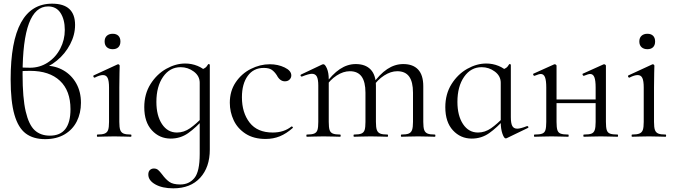

<svg xmlns="http://www.w3.org/2000/svg" viewBox="-20 -745 3683 1046"><path d="M421 -185Q421 -129 398.5 -84Q376 -39 332 -13Q288 13 226 13Q161 13 120 -18Q79 -49 58.5 -120.5Q38 -192 38 -313Q38 -725 264 -725Q389 -725 389 -609Q389 -555 362 -503.5Q335 -452 290 -415Q245 -378 195 -365L229 -387Q282 -387 326 -361.5Q370 -336 395.5 -290.5Q421 -245 421 -185ZM364 -150Q364 -251 306.5 -305Q249 -359 144 -359Q104 -359 85 -356V-379Q104 -376 143 -376Q197 -376 240.5 -404.5Q284 -433 308.5 -480.5Q333 -528 333 -582Q333 -638 310 -674Q287 -710 242 -710Q103 -710 103 -340Q103 -211 120 -138Q137 -65 169 -35.5Q201 -6 252 -6Q364 -6 364 -150Z M510 -12Q537 -12 550.5 -17.5Q564 -23 569 -37Q574 -51 574 -81V-268Q574 -304 566.5 -320Q559 -336 541 -336Q523 -336 496 -322H495Q491 -322 489 -327Q487 -332 490 -334L620 -394L624 -395Q626 -395 629 -392.5Q632 -390 632 -387Q632 -380 631 -347Q630 -314 630 -269V-81Q630 -51 635 -37Q640 -23 653 -17.5Q666 -12 693 -12Q696 -12 696 -6Q696 0 693 0Q670 0 656 -1L602 -2L548 -1Q534 0 510 0Q508 0 508 -6Q508 -12 510 -12ZM550 -519Q550 -539 562 -550Q574 -561 594 -561Q614 -561 625 -550Q636 -539 636 -519Q636 -499 625 -488Q614 -477 594 -477Q574 -477 562 -488Q550 -499 550 -519Z M788 206Q788 189 797 181Q806 173 818 173Q832 173 841 180.5Q850 188 863 205Q882 231 902 245.5Q922 260 962 260Q1010 260 1039 225Q1068 190 1068 94V-361Q1088 -369 1097 -375Q1106 -381 1114 -395Q1115 -397 1119 -395.5Q1123 -394 1123 -392V70Q1123 166 1070.5 223.5Q1018 281 924 281Q864 281 826 259.5Q788 238 788 206ZM766 -161Q766 -233 800 -287Q834 -341 885.5 -370Q937 -399 989 -399Q1024 -399 1056 -386Q1088 -373 1108 -350L1068 -294Q1068 -331 1036 -355Q1004 -379 964 -379Q905 -379 868.5 -326.5Q832 -274 832 -190Q832 -115 862.5 -69Q893 -23 944 -23Q982 -23 1015.5 -46.5Q1049 -70 1084 -107L1092 -100Q1048 -50 1005.5 -20Q963 10 910 10Q849 10 807.5 -35Q766 -80 766 -161Z M1232 -185Q1232 -249 1264 -296.5Q1296 -344 1346.5 -369.5Q1397 -395 1450 -395Q1494 -395 1530.5 -377.5Q1567 -360 1567 -334Q1567 -321 1557.5 -311.5Q1548 -302 1532 -302Q1505 -302 1488 -335Q1475 -355 1460 -365Q1445 -375 1417 -375Q1361 -375 1329.5 -331.5Q1298 -288 1298 -215Q1298 -131 1340 -77Q1382 -23 1466 -23Q1527 -23 1568 -56H1569Q1572 -56 1574.5 -53Q1577 -50 1575 -48Q1540 -17 1504.5 -2.5Q1469 12 1427 12Q1362 12 1318 -16.5Q1274 -45 1253 -90Q1232 -135 1232 -185Z M2167 -12Q2194 -12 2207 -17.5Q2220 -23 2225 -37.5Q2230 -52 2230 -81V-240Q2230 -299 2209 -328Q2188 -357 2144 -357Q2109 -357 2072.5 -333.5Q2036 -310 2010 -270L2006 -282Q2048 -341 2089.5 -368.5Q2131 -396 2177 -396Q2230 -396 2258 -366Q2286 -336 2286 -275V-81Q2286 -51 2291 -37Q2296 -23 2309 -17.5Q2322 -12 2349 -12Q2352 -12 2352 -6Q2352 0 2349 0Q2326 0 2312 -1L2258 -2L2204 -1Q2190 0 2167 0Q2164 0 2164 -6Q2164 -12 2167 -12ZM1909 -12Q1936 -12 1949 -17.5Q1962 -23 1966.5 -37Q1971 -51 1971 -81V-240Q1971 -299 1950 -328Q1929 -357 1886 -357Q1850 -357 1814 -333.5Q1778 -310 1752 -270L1748 -282Q1790 -341 1831.5 -368.5Q1873 -396 1918 -396Q1971 -396 1999.5 -366Q2028 -336 2028 -277V-81Q2028 -51 2033 -37Q2038 -23 2051 -17.5Q2064 -12 2091 -12Q2094 -12 2094 -6Q2094 0 2091 0Q2068 0 2054 -1L2000 -2L1945 -1Q1932 0 1909 0Q1906 0 1906 -6Q1906 -12 1909 -12ZM1652 -12Q1679 -12 1692 -17.5Q1705 -23 1709.5 -37Q1714 -51 1714 -81V-279Q1714 -313 1706 -328Q1698 -343 1679 -343Q1663 -343 1625 -328H1623Q1619 -328 1617.5 -332.5Q1616 -337 1620 -339L1736 -394Q1738 -395 1742 -395Q1751 -395 1761 -372Q1771 -349 1771 -313V-81Q1771 -51 1775.5 -37Q1780 -23 1793 -17.5Q1806 -12 1833 -12Q1836 -12 1836 -6Q1836 0 1833 0Q1810 0 1797 -1L1743 -2L1688 -1Q1675 0 1652 0Q1649 0 1649 -6Q1649 -12 1652 -12Z M2406 -161Q2406 -233 2440 -287Q2474 -341 2525.5 -370Q2577 -399 2629 -399Q2664 -399 2696 -386Q2728 -373 2748 -350L2708 -294Q2708 -331 2676 -355Q2644 -379 2604 -379Q2545 -379 2508.5 -326.5Q2472 -274 2472 -190Q2472 -115 2502.5 -69Q2533 -23 2584 -23Q2622 -23 2655.5 -46.5Q2689 -70 2724 -107L2732 -100Q2688 -50 2645.5 -20Q2603 10 2550 10Q2489 10 2447.5 -35Q2406 -80 2406 -161ZM2708 -80V-361Q2728 -369 2737 -375Q2746 -381 2754 -395Q2755 -397 2759 -395.5Q2763 -394 2763 -392V-107Q2763 -73 2771 -58.5Q2779 -44 2798 -44Q2815 -44 2851 -58H2853Q2857 -58 2858.5 -53.5Q2860 -49 2856 -48L2740 8Q2738 9 2735 9Q2726 9 2717 -17Q2708 -43 2708 -80Z M3161 -12Q3189 -12 3202 -17Q3215 -22 3220 -36.5Q3225 -51 3225 -81V-268Q3225 -307 3218 -324.5Q3211 -342 3195 -342Q3186 -342 3161 -332H3160Q3156 -332 3154 -337.5Q3152 -343 3156 -344L3267 -394L3271 -395Q3274 -395 3277.5 -392.5Q3281 -390 3281 -387V-81Q3281 -51 3285.5 -36.5Q3290 -22 3303.5 -17Q3317 -12 3345 -12Q3347 -12 3347 -6Q3347 0 3345 0Q3319 0 3304 -1L3254 -2L3200 -1Q3186 0 3161 0Q3158 0 3158 -6Q3158 -12 3161 -12ZM2892 -12Q2920 -12 2933.5 -17Q2947 -22 2951.5 -36.5Q2956 -51 2956 -81V-268Q2956 -307 2949 -324.5Q2942 -342 2926 -342Q2917 -342 2892 -332H2891Q2887 -332 2885 -337.5Q2883 -343 2887 -344L2998 -394L3002 -395Q3005 -395 3008.5 -392.5Q3012 -390 3012 -387V-81Q3012 -51 3016.5 -36.5Q3021 -22 3034.5 -17Q3048 -12 3076 -12Q3078 -12 3078 -6Q3078 0 3076 0Q3050 0 3035 -1L2985 -2L2932 -1Q2918 0 2892 0Q2889 0 2889 -6Q2889 -12 2892 -12ZM2982 -203H3251V-183H2982Z M3423 -12Q3450 -12 3463.5 -17.5Q3477 -23 3482 -37Q3487 -51 3487 -81V-268Q3487 -304 3479.5 -320Q3472 -336 3454 -336Q3436 -336 3409 -322H3408Q3404 -322 3402 -327Q3400 -332 3403 -334L3533 -394L3537 -395Q3539 -395 3542 -392.5Q3545 -390 3545 -387Q3545 -380 3544 -347Q3543 -314 3543 -269V-81Q3543 -51 3548 -37Q3553 -23 3566 -17.5Q3579 -12 3606 -12Q3609 -12 3609 -6Q3609 0 3606 0Q3583 0 3569 -1L3515 -2L3461 -1Q3447 0 3423 0Q3421 0 3421 -6Q3421 -12 3423 -12ZM3463 -519Q3463 -539 3475 -550Q3487 -561 3507 -561Q3527 -561 3538 -550Q3549 -539 3549 -519Q3549 -499 3538 -488Q3527 -477 3507 -477Q3487 -477 3475 -488Q3463 -499 3463 -519Z"/></svg>

Font: Cormorant Infant
Style: Regular
Weight: 400
Designer: Christian Thalmann (Catharsis Fonts)
Foundry: Catharsis Fonts
Version: Version 4.000